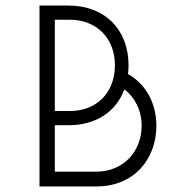

<svg xmlns="http://www.w3.org/2000/svg" viewBox="-20 -670 628 690"><path d="M122 0H327C462 0 542 -99 542 -218C542 -293 509 -365 440 -404C441 -414 442 -424 442 -435C442 -564 356 -650 227 -650H122ZM177 -53V-220H227C325 -220 398 -269 427 -349C463 -322 489 -275 489 -218C489 -127 425 -53 325 -53ZM177 -271V-599H231C328 -599 393 -532 393 -435C393 -338 328 -271 231 -271Z"/></svg>

Font: Grotesk 01 Extrafine
Style: Bold
Weight: 400
Designer: Frank Adebiaye, contributions by Jérémy Landes, Ariel Martín Pérez
Foundry: Velvetyne Type Foundry
Version: Version 3.000;Glyphs 3.1.2 (3150)